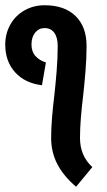

<svg xmlns="http://www.w3.org/2000/svg" viewBox="-20 -700 407 732"><path d="M332 -63 270 12Q222 -29 198.5 -74.5Q175 -120 175 -174Q175 -211 178.5 -253Q182 -295 187 -335Q192 -380 196 -429.5Q200 -479 200 -525Q200 -557 187 -575Q174 -593 150 -593Q128 -593 114 -575.5Q100 -558 100 -530Q100 -503 115.5 -486Q131 -469 155 -462L140 -375Q75 -383 37.5 -424.5Q0 -466 0 -530Q0 -572 19.5 -606.5Q39 -641 73.5 -660.5Q108 -680 150 -680Q226 -680 268 -639Q310 -598 310 -525Q310 -479 306 -429.5Q302 -380 297 -335Q292 -295 288.5 -253Q285 -211 285 -174Q285 -106 332 -63Z"/></svg>

Font: Akshar Medium
Style: Regular
Weight: 500
Designer: Tall Chai
Foundry: Tall Chai
Version: Version 1.000